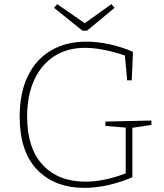

<svg xmlns="http://www.w3.org/2000/svg" viewBox="-20 -901 794 927"><path d="M388 6Q244 6 159.5 -81.5Q75 -169 75 -338Q75 -453 114.5 -534Q154 -615 226.5 -657.5Q299 -700 398 -700Q448 -700 505.5 -688Q563 -676 622 -651L616 -513H594L583 -633Q537 -649 486 -659.5Q435 -670 390 -670Q305 -670 242.5 -630Q180 -590 145.5 -515.5Q111 -441 111 -338Q111 -185 186.5 -104.5Q262 -24 392 -24Q483 -24 587 -64V-285L489 -293V-314L711 -319V-298L619 -284V-45Q557 -19 499 -6.5Q441 6 388 6ZM518 -881 533 -863 400 -753H378L241 -863L256 -881L389 -789Z"/></svg>

Font: Bitter ExtraLight
Style: Regular
Weight: 200
Designer: Sol Matas, and Bitter project Authors
Foundry: Sol Matas
Version: Version 2.001